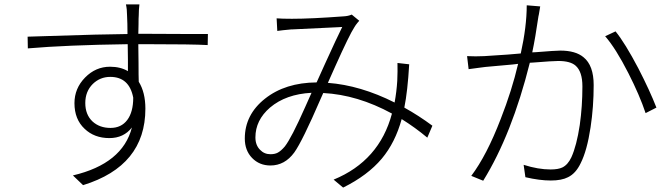

<svg xmlns="http://www.w3.org/2000/svg" viewBox="-20 -801 3040 869"><path d="M399 -251Q431 -222 480 -222Q529 -222 556 -258Q583 -294 583 -359Q565 -453 479 -453Q433 -453 400 -421Q366 -387 366 -335Q366 -282 399 -251ZM105 -635Q132 -636 201 -638Q440 -646 557 -647Q557 -696 555 -732Q555 -759 550 -781H611Q608 -757 608 -732Q607 -721 607 -690Q606 -663 606 -648H641Q725 -648 851 -647Q905 -647 921 -647L920 -597Q851 -601 641 -601H606Q606 -573 607 -516Q607 -455 608 -431Q638 -383 638 -309Q638 -50 356 37L310 -7Q535 -60 577 -224Q540 -176 475 -176Q407 -176 363 -218Q317 -261 317 -334Q317 -401 365 -450Q413 -499 478 -499Q525 -499 559 -479Q559 -494 559 -530Q558 -577 558 -601Q280 -597 106 -582Z M1157 -123Q1176 -103 1204 -103Q1224 -103 1237 -110Q1252 -118 1269 -138Q1299 -176 1361 -316Q1380 -360 1390 -381Q1274 -375 1202 -314Q1136 -257 1136 -179Q1136 -144 1157 -123ZM1088 -174Q1088 -282 1179.5 -354.5Q1271 -427 1413 -428Q1425 -455 1450 -510Q1505 -631 1529 -679Q1525 -679 1513 -678Q1345 -670 1304 -668Q1302 -668 1299 -668Q1255 -664 1235 -661L1232 -718Q1256 -716 1301 -716Q1388 -716 1535 -727Q1556 -728 1572 -735L1606 -707Q1604 -704 1599 -699Q1589 -687 1584 -678Q1562 -645 1497 -500Q1475 -450 1464 -426Q1611 -415 1766 -337Q1775 -386 1778 -435Q1780 -479 1779 -516L1832 -510Q1825 -388 1810 -314Q1875 -278 1937 -232L1914 -178Q1859 -224 1798 -262Q1769 -156 1708 -83Q1644 -7 1533 48L1490 12Q1697 -73 1754 -287Q1598 -372 1443 -380Q1439 -371 1431 -353Q1348 -161 1312 -111Q1269 -52 1204 -52Q1154 -52 1121 -86Q1088 -120 1088 -174Z M2094 -547Q2116 -546 2133 -546Q2151 -546 2172 -547Q2196 -548 2278 -554Q2317 -557 2337 -559Q2364 -681 2364 -777L2425 -772Q2423 -761 2419 -736Q2418 -730 2417 -727Q2403 -630 2389 -564Q2396 -564 2408 -565Q2494 -572 2516 -572Q2585 -572 2621 -542Q2667 -505 2667 -416Q2667 -318 2653 -225Q2637 -119 2608 -62Q2586 -16 2551 1Q2522 16 2473 16Q2422 16 2358 1L2350 -55Q2416 -34 2472 -34Q2506 -34 2525 -43Q2550 -55 2566 -89Q2590 -142 2604 -235Q2616 -319 2616 -410Q2616 -477 2585 -504Q2561 -525 2507 -525Q2481 -525 2395 -518Q2384 -517 2378 -517Q2297 -193 2167 17L2113 -5Q2183 -98 2246 -262Q2297 -392 2325 -512Q2316 -511 2299 -509Q2203 -500 2177 -498Q2169 -497 2146 -494Q2114 -490 2101 -488ZM2719 -637 2766 -659Q2809 -606 2869 -492Q2921 -391 2951 -314L2902 -289Q2875 -370 2824 -470Q2767 -582 2719 -637Z"/></svg>

Font: Source Han Sans Light
Style: Regular
Weight: 300
Designer: Ryoko NISHIZUKA Ë•øÂ°öÊ∂ºÂ≠ê (kana & ideographs); Paul D. Hunt (Latin, Greek & Cyrillic); Wenlong ZHANG Âº†ÊñáÈæô (bopom
Foundry: Adobe Systems Incorporated
Version: Version 1.004;PS 1.004;hotconv 1.0.82;makeotf.lib2.5.63406; 